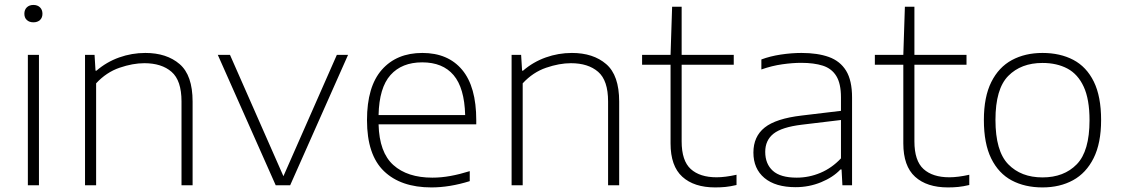

<svg xmlns="http://www.w3.org/2000/svg" viewBox="-20 -768 4647 796"><path d="M95.5 0V-540.5H141.5V0ZM118.5 -675.5Q101.5 -675.5 91.2 -685Q81 -694.5 81 -711Q81 -727.5 91.2 -737.5Q101.5 -747.5 118.5 -747.5Q135.5 -747.5 145.8 -737.5Q156 -727.5 156 -711Q156 -694.5 145.8 -685Q135.5 -675.5 118.5 -675.5Z M332.5 0V-540.5H372L376 -475H380Q421.5 -511 474 -529.8Q526.5 -548.5 582.5 -548.5Q671 -548.5 724.8 -502.2Q778.5 -456 778.5 -347V0H732.5V-347.5Q732.5 -434.5 691.2 -470.2Q650 -506 578.5 -506Q530.5 -506 475.8 -487.2Q421 -468.5 378.5 -422.5V0Z M1123 0 883 -540.5H933.5L1155 -37.5L1376.5 -540.5H1423L1183 0Z M1768.5 9Q1642 9 1571.8 -58.5Q1501.5 -126 1501.5 -270Q1501.5 -409 1563 -478.8Q1624.5 -548.5 1731 -548.5Q1837.5 -548.5 1896 -478.5Q1954.5 -408.5 1954.5 -269.5V-252.5H1549.5Q1552.5 -136 1610.8 -83.8Q1669 -31.5 1772.5 -31.5Q1809 -31.5 1847.5 -38.5Q1886 -45.5 1927.5 -58.5V-17Q1844 9 1768.5 9ZM1730.5 -509.5Q1646 -509.5 1599 -457Q1552 -404.5 1549.5 -291H1908.5Q1905.5 -403.5 1860.5 -456.5Q1815.5 -509.5 1730.5 -509.5Z M2101 0V-540.5H2140.5L2144.5 -475H2148.5Q2190 -511 2242.5 -529.8Q2295 -548.5 2351 -548.5Q2439.5 -548.5 2493.2 -502.2Q2547 -456 2547 -347V0H2501V-347.5Q2501 -434.5 2459.8 -470.2Q2418.5 -506 2347 -506Q2299 -506 2244.2 -487.2Q2189.5 -468.5 2147 -422.5V0Z M2945 9Q2857.5 9 2808.8 -35.2Q2760 -79.5 2760 -173.5V-499.5H2642V-540.5H2760L2766.5 -740H2806V-540.5H3022V-499.5H2806V-182Q2806 -101.5 2843.8 -67.2Q2881.5 -33 2951 -33Q2986 -33 3033.5 -43.5V-1Q3008 5 2988 7Q2968 9 2945 9Z M3278.5 8Q3195 8 3149.2 -30.2Q3103.5 -68.5 3103.5 -135.5Q3103.5 -202 3150.2 -239.2Q3197 -276.5 3303.5 -289L3466.5 -308.5V-364.5Q3466.5 -421.5 3447.2 -452.8Q3428 -484 3391.2 -495.8Q3354.5 -507.5 3301.5 -507.5Q3266.5 -507.5 3223.5 -501.5Q3180.5 -495.5 3136.5 -480V-521.5Q3172.5 -535 3217 -541.8Q3261.5 -548.5 3303 -548.5Q3369.5 -548.5 3416.2 -531.8Q3463 -515 3487.8 -474.8Q3512.5 -434.5 3512.5 -364V0H3472.5L3469 -65.5H3464.5Q3434 -33 3384 -12.5Q3334 8 3278.5 8ZM3152.5 -138.5Q3152.5 -88.5 3184 -60Q3215.5 -31.5 3283 -31.5Q3334 -31.5 3381.5 -51.5Q3429 -71.5 3466.5 -111.5V-270.5L3304 -251Q3221.5 -241 3187 -213.8Q3152.5 -186.5 3152.5 -138.5Z M3910 9Q3822.5 9 3773.8 -35.2Q3725 -79.5 3725 -173.5V-499.5H3607V-540.5H3725L3731.5 -740H3771V-540.5H3987V-499.5H3771V-182Q3771 -101.5 3808.8 -67.2Q3846.5 -33 3916 -33Q3951 -33 3998.5 -43.5V-1Q3973 5 3953 7Q3933 9 3910 9Z M4302 9Q4229 9 4174.5 -20Q4120 -49 4089.5 -110.8Q4059 -172.5 4059 -270.5Q4059 -366.5 4089.8 -428Q4120.5 -489.5 4175.2 -519Q4230 -548.5 4302 -548.5Q4375 -548.5 4429.8 -519.8Q4484.5 -491 4514.8 -429.5Q4545 -368 4545 -270.5Q4545 -174.5 4514 -112.5Q4483 -50.5 4428.5 -20.8Q4374 9 4302 9ZM4302 -32.5Q4391 -32.5 4444 -86.8Q4497 -141 4497 -269.5Q4497 -356 4473 -408.2Q4449 -460.5 4405.2 -483.8Q4361.5 -507 4302 -507Q4213 -507 4160 -453.2Q4107 -399.5 4107 -271Q4107 -141.5 4160 -87Q4213 -32.5 4302 -32.5Z"/></svg>

Font: Encode Sans Expanded Expanded ExtraLight
Style: Regular
Weight: 200
Width: 7
Designer: Multiple Designers
Foundry: Impallari Type
Version: Version 3.000; ttfautohint (v1.8.3) -l 8 -r 50 -G 200 -x 14 